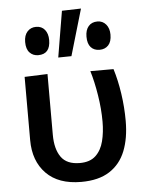

<svg xmlns="http://www.w3.org/2000/svg" viewBox="-56 -835 677 892"><g transform="rotate(-5 283.0 -389.0)"><path d="M287 12Q181 12 124 -46.2Q67 -104.5 67 -202V-497L174 -501V-217.5Q174 -151.5 200.5 -113.8Q227 -76 288 -76Q335.5 -76 362 -101Q388.5 -126 399 -167.5Q409.5 -209 409.5 -258.5Q409.5 -318 399.2 -382Q389 -446 373.5 -497H481.5Q498 -444.5 507.5 -380.5Q517 -316.5 517 -252.5Q517 -172 493.5 -112.8Q470 -53.5 419.2 -20.8Q368.5 12 287 12ZM230.5 -573Q239.5 -627.5 248.5 -681Q257.5 -734.5 266.5 -788L355.5 -790.5Q339.5 -735 323.5 -681.5Q307.5 -627.5 292 -574ZM139 -592Q115 -592 99.2 -608.5Q83.5 -625 83.5 -658Q83.5 -689 99.2 -706.5Q115 -724 140 -724Q166 -724 180.8 -705.8Q195.5 -687.5 195.5 -658Q195.5 -592 139 -592ZM369.5 -658Q369.5 -689 384.5 -706.5Q399.5 -724 426 -724Q450.5 -724 466 -705.8Q481.5 -687.5 481.5 -658Q481.5 -625 466 -608.5Q450.5 -592 425 -592Q399.5 -592 384.5 -608.5Q369.5 -625 369.5 -658Z"/></g></svg>

Font: Heraclito Medium
Style: Regular
Weight: 500
Designer: Kostas Bartsokas (font) & Cristiano Sobral (main changes)
Foundry: Kostas Bartsokas (font) & Cristiano Sobral (main changes)
Version: Version 1.00;July 8, 2020;FontCreator 13.0.0.2655 64-bit